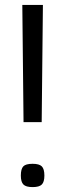

<svg xmlns="http://www.w3.org/2000/svg" viewBox="-20 -760 265 783"><path d="M76 -262 71 -740H155L150 -262ZM65 -44Q65 -71 75 -81.5Q85 -92 113 -92Q140 -92 150.5 -81.5Q161 -71 161 -44Q161 -18 150.5 -7.5Q140 3 113 3Q86 3 75.5 -7.5Q65 -18 65 -44Z"/></svg>

Font: Georama
Style: Regular
Weight: 400
Designer: Jean-Baptiste Levee
Foundry: Production Type
Version: Version 1.000